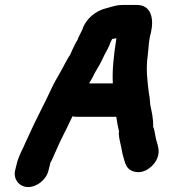

<svg xmlns="http://www.w3.org/2000/svg" viewBox="-20 -651 704 776"><path d="M94 105C130 105 168 74 176 38L184 6L189 -3C201 -29 210 -50 223 -79C241 -114 256 -146 273 -181C278 -180 283 -179 288 -179H450C453 -157 456 -140 461 -120L460 -110C461 -96 464 -82 467 -69C472 -51 473 -33 479 -15C486 10 491 32 517 41C556 55 594 28 611 -2C628 -33 620 -55 614 -77C607 -96 607 -121 599 -139C600 -173 593 -199 587 -229C586 -246 585 -259 582 -273C576 -319 569 -371 577 -426L580 -456C581 -464 581 -471 582 -478L586 -504L590 -519C603 -576 591 -631 533 -631H487C478 -631 468 -631 459 -630C443 -628 423 -621 407 -617C366 -607 326 -574 313 -532C307 -518 298 -504 293 -489C285 -478 279 -462 272 -449C267 -437 264 -429 257 -420C249 -406 239 -388 231 -372L202 -321C186 -291 170 -253 153 -221C130 -176 105 -124 84 -77C72 -47 56 -24 48 10L41 38C33 74 58 105 94 105ZM436 -314H340C345 -322 349 -329 353 -336C365 -363 383 -387 395 -414C403 -433 415 -450 423 -470C424 -476 430 -487 433 -493C435 -494 437 -494 438 -494C440 -495 442 -495 443 -495C445 -496 448 -496 450 -496C451 -495 450 -494 450 -493C440 -429 433 -368 436 -314Z"/></svg>

Font: Electronic
Style: UltThkIt
Weight: 900
Version: Version 1.011